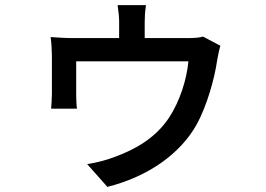

<svg xmlns="http://www.w3.org/2000/svg" viewBox="-20 -649 1040 751"><path d="M842 -470 774 -506C763 -502 744 -500 712 -500H546V-564C546 -582 547 -601 551 -629H440C444 -601 446 -582 446 -564V-500H268C239 -500 203 -502 178 -504C181 -485 183 -449 183 -431C183 -402 183 -307 183 -282C183 -264 181 -240 180 -224H281C279 -238 278 -261 278 -277C278 -301 278 -378 278 -409H717C710 -335 682 -251 642 -190C589 -109 508 -64 428 -35C404 -25 355 -12 321 -7L400 82C563 41 686 -50 748 -160C790 -235 820 -346 829 -411C832 -427 837 -455 842 -470Z"/></svg>

Font: ChiuKong Gothic CL Medium
Style: Regular
Weight: 500
Designer: Ryoko NISHIZUKA 西塚涼子 (kana, bopomofo & ideographs); Paul D. Hunt (Latin, Greek & Cyrillic); Sandoll Communications 산돌커뮤니
Foundry: Adobe
Version: Version 1.300